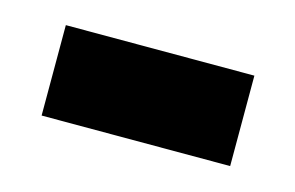

<svg xmlns="http://www.w3.org/2000/svg" viewBox="-35 -661 369 240"><g transform="rotate(15 150.0 -541.5)"><path d="M28 -600H272V-483H28Z"/></g></svg>

Font: Noto Sans Hebrew Cond
Style: Bold
Weight: 700
Width: 2
Designer: Monotype Design Team
Foundry: Monotype Imaging Inc.
Version: Version 1.000